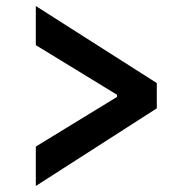

<svg xmlns="http://www.w3.org/2000/svg" viewBox="-20 -613 640 638"><path d="M99 -126 369 -291V-298L99 -463V-593L501 -337V-253L99 5Z"/></svg>

Font: IBM Plex Sans Hebrew SmBld
Style: Regular
Weight: 600
Designer: Mike Abbink, Paul van der Laan, Pieter van Rosmalen, Yanek Iontef
Foundry: Bold Monday
Version: Version 1.3